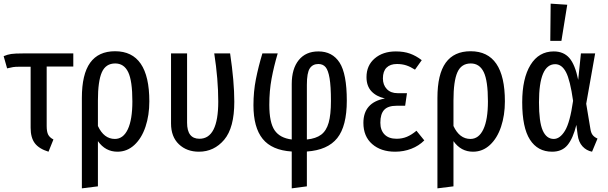

<svg xmlns="http://www.w3.org/2000/svg" viewBox="-25 -820 3333 1053"><path d="M231 -455V-129Q231 -98 239 -82Q247 -66 268 -55L241 12Q189 -4 166 -34.5Q143 -65 143 -119V-454H82Q59 -454 46.5 -452Q34 -450 14 -445L-5 -512Q16 -521 36.5 -524Q57 -527 101 -527H377V-455Z M794 -264Q794 -188 773 -125Q752 -62 712 -25Q672 12 619 12Q553 12 512 -46V202L424 213V-283Q424 -413 469.5 -476Q515 -539 606 -539Q794 -539 794 -264ZM701 -264Q701 -377 678 -424.5Q655 -472 607 -472Q555 -472 533.5 -423.5Q512 -375 512 -268V-129Q545 -58 605 -58Q651 -58 676 -111Q701 -164 701 -264Z M1260 -262Q1260 -119 1204.5 -53.5Q1149 12 1066 12Q999 12 956 -29Q913 -70 913 -143V-527H1001V-147Q1001 -59 1069 -59Q1172 -59 1172 -263Q1172 -385 1150 -527H1237Q1260 -373 1260 -262Z M1658 11V202L1575 213V11Q1466 4 1415.5 -58.5Q1365 -121 1365 -243Q1365 -318 1378.5 -386Q1392 -454 1414 -527H1498Q1477 -456 1464.5 -389Q1452 -322 1452 -245Q1452 -148 1481 -105.5Q1510 -63 1575 -55V-359Q1575 -443 1613.5 -490.5Q1652 -538 1721 -538Q1798 -538 1837.5 -476.5Q1877 -415 1877 -268Q1877 -128 1824.5 -62.5Q1772 3 1658 11ZM1790 -266Q1790 -347 1782.5 -391Q1775 -435 1760.5 -452Q1746 -469 1721 -469Q1690 -469 1674 -445Q1658 -421 1658 -355V-55Q1708 -60 1736.5 -81.5Q1765 -103 1777.5 -147Q1790 -191 1790 -266Z M2288 -490 2251 -438Q2226 -454 2203 -461.5Q2180 -469 2152 -469Q2115 -469 2095 -449Q2075 -429 2075 -390Q2075 -354 2096.5 -331.5Q2118 -309 2155 -309H2207L2197 -240H2150Q2103 -240 2082 -217.5Q2061 -195 2061 -147Q2061 -106 2084 -82.5Q2107 -59 2150 -59Q2181 -59 2207 -70Q2233 -81 2259 -103L2302 -50Q2272 -20 2230.5 -4Q2189 12 2142 12Q2064 12 2016 -30Q1968 -72 1968 -146Q1968 -258 2086 -280Q2038 -291 2011.5 -320Q1985 -349 1985 -397Q1985 -461 2030 -499.5Q2075 -538 2146 -538Q2190 -538 2223.5 -526Q2257 -514 2288 -490Z M2744 -264Q2744 -188 2723 -125Q2702 -62 2662 -25Q2622 12 2569 12Q2503 12 2462 -46V202L2374 213V-283Q2374 -413 2419.5 -476Q2465 -539 2556 -539Q2744 -539 2744 -264ZM2651 -264Q2651 -377 2628 -424.5Q2605 -472 2557 -472Q2505 -472 2483.5 -423.5Q2462 -375 2462 -268V-129Q2495 -58 2555 -58Q2601 -58 2626 -111Q2651 -164 2651 -264Z M3146 -382 3161 -527H3239L3190 -251L3213 -113Q3216 -92 3225 -80Q3234 -68 3252 -60L3222 12Q3191 6 3169.5 -17.5Q3148 -41 3143 -81L3136 -135Q3118 -62 3088 -25Q3058 12 3003 12Q2924 12 2881.5 -54Q2839 -120 2839 -259Q2839 -390 2884.5 -464Q2930 -538 3012 -538Q3066 -538 3097.5 -502Q3129 -466 3146 -382ZM2931 -259Q2931 -151 2951.5 -104.5Q2972 -58 3012 -58Q3046 -58 3073.5 -103Q3101 -148 3118 -267Q3102 -381 3079 -424.5Q3056 -468 3020 -468Q2931 -468 2931 -259ZM3086 -794 3054 -596H2993L2995 -800Z"/></svg>

Font: Fira Sans Compressed
Style: Regular
Weight: 400
Width: 1
Designer: bBox Type GmbH & Carrois Corporate GbR & Edenspiekermann AG
Foundry: bBox Type GmbH & Carrois Corporate GbR & Edenspiekermann AG
Version: Version 4.301